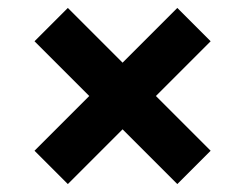

<svg xmlns="http://www.w3.org/2000/svg" viewBox="-20 -577 618 484"><path d="M67 -197 205 -335 67 -473 151 -557 289 -419 427 -557 511 -473 373 -335 511 -197 427 -113 289 -251 151 -113Z"/></svg>

Font: Oxanium
Style: Bold
Weight: 700
Designer: Severin Meyer
Version: Version 2.000